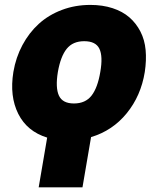

<svg xmlns="http://www.w3.org/2000/svg" viewBox="-20 -573 641 797"><path d="M175.8 -1.8Q92.7 -27.3 55.9 -100.3Q19.2 -173.3 35.5 -274.1Q45.8 -334.9 73.2 -386Q100.5 -437.1 141.2 -474.1Q181.8 -511 236.9 -531.8Q291.9 -552.6 355.1 -552.6Q405.9 -552.6 447.3 -539.1Q488.6 -525.6 516.9 -501.1Q545.1 -476.6 562.9 -442.1Q580.6 -407.7 584.5 -365.4Q588.4 -323.2 581 -274.1Q565 -175.1 506 -102.8Q447.1 -30.5 358 -3.9L322.4 204.5H140.6ZM286.9 -143.5Q334.5 -143.5 359.9 -176Q385.3 -208.5 396.3 -274.1Q407.7 -339.1 392.6 -370.6Q377.5 -402 329.5 -402Q282.3 -402 256.9 -370.4Q231.5 -338.8 220.2 -274.1Q209.5 -208.8 224.6 -176.1Q239.7 -143.5 286.9 -143.5Z"/></svg>

Font: Karasuma Gothic
Style: Italic
Weight: 900
Italic angle: -9.39999°
Designer: Rasmus Andersson / Ryoko Nishizuka
Foundry: Genbu
Version: Version 1.00